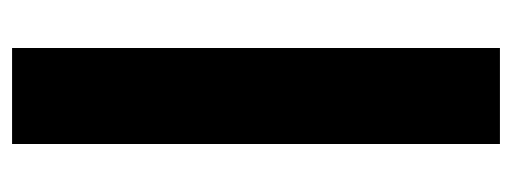

<svg xmlns="http://www.w3.org/2000/svg" viewBox="-285 -563 848 318"><g transform="rotate(90 139.0 -404.0)"><path d="M59.5 0V-808H218.5V0Z"/></g></svg>

Font: Encode Sans Condensed Thin
Style: Bold
Weight: 700
Version: Version 3.002